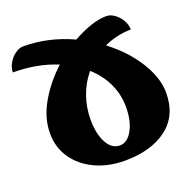

<svg xmlns="http://www.w3.org/2000/svg" viewBox="-131 -740 847 861"><g transform="rotate(-20 292.5 -309.0)"><path d="M600 -214Q600 -105 524.5 -47.5Q449 10 323 10Q245 10 182.5 -19Q120 -48 84 -100Q48 -152 48 -219Q48 -292 88.5 -363Q129 -434 195 -495Q100 -534 -15 -534Q-15 -556 -2.5 -578Q10 -600 29.5 -614Q49 -628 68 -628Q189 -628 303 -575Q398 -628 465 -628Q484 -628 503.5 -614Q523 -600 535.5 -578.5Q548 -557 548 -534Q479 -533 419 -505Q502 -442 551 -363.5Q600 -285 600 -214ZM409 -216Q409 -275 384 -328Q359 -381 313 -422Q277 -379 258.5 -325.5Q240 -272 240 -216Q240 -148 263 -105Q286 -62 325 -62Q361 -62 385 -105.5Q409 -149 409 -216Z"/></g></svg>

Font: Noto Serif Georgian Black
Style: Regular
Weight: 900
Designer: Monotype Design team
Foundry: Monotype Imaging Inc.
Version: Version 1.000